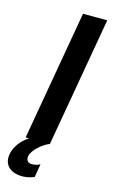

<svg xmlns="http://www.w3.org/2000/svg" viewBox="-155 -751 592 1001"><g transform="rotate(15 140.5 -250.0)"><path d="M40 0H58C16 28 -11 66 -18 105C-28 158 2 195 63 200C86 202 114 198 139 187L151 115C137 124 119 127 102 126C84 124 75 113 78 90C84 58 132 15 171 0L293 -700H162Z"/></g></svg>

Font: Fixel Display SemiBold
Style: Italic
Weight: 600
Italic angle: -10°
Designer: AlfaBravo + MacPaw
Foundry: Kyrylo Tkachov, Marchela Mozhyna, Serhii Makarenko, Maria Weinstein, Zakhar Kryvoshyya
Version: Version 1.210;Glyphs 3.2 (3217)